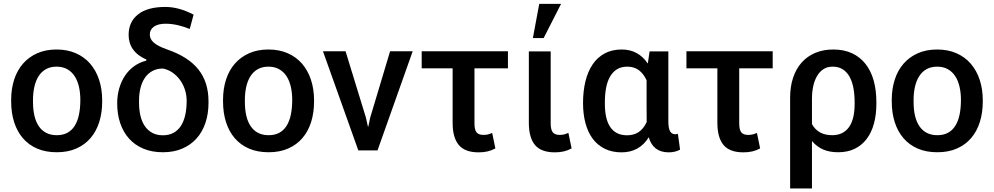

<svg xmlns="http://www.w3.org/2000/svg" viewBox="-20 -802 5302 1024"><path d="M282.5 10Q223.5 10 178.2 -9.5Q133 -29 102.2 -64.8Q71.5 -100.5 55.5 -150.2Q39.5 -200 39.5 -261V-269Q39.5 -328 55.5 -377.5Q71.5 -427 102.5 -462.5Q133.5 -498 178.5 -518Q223.5 -538 281.5 -538Q339 -538 384.2 -518.2Q429.5 -498.5 460.8 -462.5Q492 -426.5 508.5 -376.5Q525 -326.5 525 -266V-261Q525 -201.5 509.5 -151.8Q494 -102 463.2 -66Q432.5 -30 387.2 -10Q342 10 282.5 10ZM282.5 -81Q316 -81 339.8 -94Q363.5 -107 378.8 -131.5Q394 -156 401.2 -190.8Q408.5 -225.5 408.5 -269Q408.5 -307 401 -339.5Q393.5 -372 378 -395.8Q362.5 -419.5 338.5 -433Q314.5 -446.5 281.5 -446.5Q249 -446.5 225.2 -433.2Q201.5 -420 186.2 -396.2Q171 -372.5 163.5 -340Q156 -307.5 156 -269V-258.5Q156 -217 163.8 -184.2Q171.5 -151.5 187.2 -128.5Q203 -105.5 226.8 -93.2Q250.5 -81 282.5 -81Z M849 10Q790.5 10 745 -9Q699.5 -28 668.5 -62.5Q637.5 -97 621.2 -145Q605 -193 605 -251Q605 -293 615.8 -330.5Q626.5 -368 646.5 -398Q666.5 -428 695.2 -448.8Q724 -469.5 759.5 -478.5L761.5 -484Q713.5 -505 689.8 -538.2Q666 -571.5 666 -615.5Q666 -685.5 716.2 -725.2Q766.5 -765 862 -765Q898 -765 934.8 -755Q971.5 -745 1012.5 -724L992 -647.5Q923 -675.5 863.5 -675.5Q823 -675.5 801 -660Q779 -644.5 779 -618Q779 -607 783.5 -596.5Q788 -586 798.8 -576Q809.5 -566 827.8 -556.5Q846 -547 873.5 -537.5Q985.5 -498.5 1038.8 -430.8Q1092 -363 1092 -262V-254Q1092 -195.5 1075.8 -147Q1059.5 -98.5 1028.5 -63.8Q997.5 -29 952.2 -9.5Q907 10 849 10ZM849 -80.5Q881 -80.5 904.8 -93.2Q928.5 -106 944.2 -129.8Q960 -153.5 967.8 -187.8Q975.5 -222 975.5 -265Q975.5 -294.5 966.5 -322.8Q957.5 -351 941 -374.2Q924.5 -397.5 901.2 -414Q878 -430.5 849.5 -436.5Q816.5 -436.5 792.5 -423.2Q768.5 -410 752.8 -387Q737 -364 729.2 -332.5Q721.5 -301 721.5 -265V-254Q721.5 -216.5 729 -184.8Q736.5 -153 752.2 -129.8Q768 -106.5 792 -93.5Q816 -80.5 849 -80.5Z M1412.5 10Q1353.5 10 1308.2 -9.5Q1263 -29 1232.2 -64.8Q1201.5 -100.5 1185.5 -150.2Q1169.5 -200 1169.5 -261V-269Q1169.5 -328 1185.5 -377.5Q1201.5 -427 1232.5 -462.5Q1263.5 -498 1308.5 -518Q1353.5 -538 1411.5 -538Q1469 -538 1514.2 -518.2Q1559.5 -498.5 1590.8 -462.5Q1622 -426.5 1638.5 -376.5Q1655 -326.5 1655 -266V-261Q1655 -201.5 1639.5 -151.8Q1624 -102 1593.2 -66Q1562.5 -30 1517.2 -10Q1472 10 1412.5 10ZM1412.5 -81Q1446 -81 1469.8 -94Q1493.5 -107 1508.8 -131.5Q1524 -156 1531.2 -190.8Q1538.5 -225.5 1538.5 -269Q1538.5 -307 1531 -339.5Q1523.5 -372 1508 -395.8Q1492.5 -419.5 1468.5 -433Q1444.5 -446.5 1411.5 -446.5Q1379 -446.5 1355.2 -433.2Q1331.5 -420 1316.2 -396.2Q1301 -372.5 1293.5 -340Q1286 -307.5 1286 -269V-258.5Q1286 -217 1293.8 -184.2Q1301.5 -151.5 1317.2 -128.5Q1333 -105.5 1356.8 -93.2Q1380.5 -81 1412.5 -81Z M1993.5 0H1891L1702.5 -528.5H1823L1931.5 -175L1942.5 -126H1944L1954.5 -175L2060.5 -528.5H2181Z M2532.5 10.5Q2459.5 10.5 2426.8 -28.8Q2394 -68 2394 -147V-437.5H2229V-528.5H2689V-437.5H2510.5V-144Q2510.5 -109.5 2521.8 -96Q2533 -82.5 2558 -82.5Q2572 -82.5 2582 -85Q2592 -87.5 2605 -93L2622 -10.5Q2602 0.5 2580.5 5.5Q2559 10.5 2532.5 10.5Z M2879.5 -599H2822L2856 -781.5H2972.5ZM2939 10.5Q2866 10.5 2833.2 -28.8Q2800.5 -68 2800.5 -147V-528H2917V-144Q2917 -110.5 2928 -96.5Q2939 -82.5 2965 -82.5Q2979 -82.5 2988.5 -85Q2998 -87.5 3011.5 -93L3028.5 -10.5Q3008.5 0.5 2986.8 5.5Q2965 10.5 2939 10.5Z M3546.5 10.5Q3463 10.5 3440 -70Q3390 10.5 3295 10.5Q3244 10.5 3205.5 -8.5Q3167 -27.5 3141.2 -62Q3115.5 -96.5 3102.5 -145Q3089.5 -193.5 3089.5 -252Q3089.5 -315 3102.2 -367.8Q3115 -420.5 3140.5 -458.2Q3166 -496 3204.8 -517Q3243.5 -538 3296 -538Q3384.5 -538 3435 -463L3444.5 -528H3544.5V-156Q3544.5 -117.5 3553.8 -101.8Q3563 -86 3582 -86Q3590.5 -86 3595.5 -88.5L3607 -4Q3581 10.5 3546.5 10.5ZM3324.5 -80.5Q3361 -80.5 3386.5 -97.8Q3412 -115 3429 -151Q3428.5 -181 3428.5 -236.5V-245Q3428.5 -248 3428.5 -250.5V-254Q3428.5 -256 3428.5 -257.5V-267Q3428.5 -270 3428.5 -273V-277Q3428.5 -279 3428.5 -281V-285Q3428.5 -287 3428.5 -289V-293Q3428.5 -295 3428.5 -297.5V-374Q3412 -409.5 3386.8 -428Q3361.5 -446.5 3325.5 -446.5Q3293 -446.5 3270.5 -432.5Q3248 -418.5 3233.5 -393.2Q3219 -368 3212.5 -333.2Q3206 -298.5 3206 -257.5V-247Q3206 -209 3212.8 -178.2Q3219.5 -147.5 3233.8 -125.8Q3248 -104 3270.5 -92.2Q3293 -80.5 3324.5 -80.5Z M3944.5 10.5Q3871.5 10.5 3838.8 -28.8Q3806 -68 3806 -147V-437.5H3641V-528.5H4101V-437.5H3922.5V-144Q3922.5 -109.5 3933.8 -96Q3945 -82.5 3970 -82.5Q3984 -82.5 3994 -85Q4004 -87.5 4017 -93L4034 -10.5Q4014 0.5 3992.5 5.5Q3971 10.5 3944.5 10.5Z M4310.5 203H4194V-281.5H4194.5L4194 -282Q4194 -340.5 4210 -388Q4226 -435.5 4255.8 -468.8Q4285.5 -502 4328 -520Q4370.5 -538 4424 -538Q4481 -538 4524 -518Q4567 -498 4596 -461.2Q4625 -424.5 4639.5 -372.8Q4654 -321 4654 -257.5V-249.5Q4654 -190.5 4641 -142.8Q4628 -95 4602.2 -61Q4576.5 -27 4538.5 -8.5Q4500.5 10 4450.5 10Q4403.5 10 4370 -4.8Q4336.5 -19.5 4311 -49H4310.5ZM4418.5 -81Q4449 -81 4471.5 -92.5Q4494 -104 4508.8 -125.2Q4523.5 -146.5 4530.8 -177.2Q4538 -208 4538 -247V-257.5Q4538 -299.5 4531.2 -334.2Q4524.5 -369 4510.2 -394Q4496 -419 4473.8 -432.8Q4451.5 -446.5 4420.5 -446.5Q4392 -446.5 4371.2 -432.8Q4350.5 -419 4337 -395.5Q4323.5 -372 4317 -341.2Q4310.5 -310.5 4310.5 -276V-140Q4343 -81 4418.5 -81Z M4979 10Q4920 10 4874.8 -9.5Q4829.5 -29 4798.8 -64.8Q4768 -100.5 4752 -150.2Q4736 -200 4736 -261V-269Q4736 -328 4752 -377.5Q4768 -427 4799 -462.5Q4830 -498 4875 -518Q4920 -538 4978 -538Q5035.5 -538 5080.8 -518.2Q5126 -498.5 5157.2 -462.5Q5188.5 -426.5 5205 -376.5Q5221.5 -326.5 5221.5 -266V-261Q5221.5 -201.5 5206 -151.8Q5190.5 -102 5159.8 -66Q5129 -30 5083.8 -10Q5038.5 10 4979 10ZM4979 -81Q5012.5 -81 5036.2 -94Q5060 -107 5075.2 -131.5Q5090.5 -156 5097.8 -190.8Q5105 -225.5 5105 -269Q5105 -307 5097.5 -339.5Q5090 -372 5074.5 -395.8Q5059 -419.5 5035 -433Q5011 -446.5 4978 -446.5Q4945.5 -446.5 4921.8 -433.2Q4898 -420 4882.8 -396.2Q4867.5 -372.5 4860 -340Q4852.5 -307.5 4852.5 -269V-258.5Q4852.5 -217 4860.2 -184.2Q4868 -151.5 4883.8 -128.5Q4899.5 -105.5 4923.2 -93.2Q4947 -81 4979 -81Z"/></svg>

Font: Roberto Sans Medium
Style: Regular
Weight: 500
Designer: Google (font) & Cristiano Sobral (main changes)
Version: Version 1.000;October 12, 2021;FontCreator 14.0.0.2814 64-bi